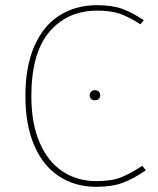

<svg xmlns="http://www.w3.org/2000/svg" viewBox="-20 -711 608 741"><path d="M535 -633 522 -617Q477 -646 442.5 -658Q408 -670 356 -670Q240 -670 170.5 -588Q101 -506 101 -340Q101 -234 133 -160.5Q165 -87 221.5 -49.5Q278 -12 352 -12Q411 -12 447 -26.5Q483 -41 529 -71L543 -54Q497 -22 455 -6Q413 10 352 10Q270 10 208 -30.5Q146 -71 112 -150Q78 -229 78 -340Q78 -455 113 -534Q148 -613 210.5 -652Q273 -691 354 -691Q413 -691 451.5 -677Q490 -663 535 -633ZM367 -343Q367 -335 361.5 -329.5Q356 -324 346 -324Q337 -324 331.5 -329.5Q326 -335 326 -343Q326 -351 331.5 -357Q337 -363 346 -363Q356 -363 361.5 -357Q367 -351 367 -343Z"/></svg>

Font: Fira Sans Thin
Style: Regular
Weight: 100
Designer: bBox Type GmbH & Carrois Corporate GbR & Edenspiekermann AG
Foundry: bBox Type GmbH & Carrois Corporate GbR & Edenspiekermann AG
Version: Version 4.301